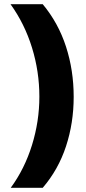

<svg xmlns="http://www.w3.org/2000/svg" viewBox="-20 -978 410 912"><path d="M330 -518Q330 -394 293.5 -283Q257 -172 183 -86H31Q97 -176 132 -289Q167 -402 167 -519Q167 -638 132 -751.5Q97 -865 30 -958H183Q257 -869 293.5 -756.5Q330 -644 330 -518Z"/></svg>

Font: Noto Sans Khmer UI SemiCondensed Black
Style: Regular
Weight: 900
Width: 4
Designer: Danh Hong and the Monotype Design Team
Foundry: Monotype Imaging Inc.
Version: Version 2.002; ttfautohint (v1.8.4.7-5d5b)